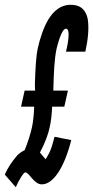

<svg xmlns="http://www.w3.org/2000/svg" viewBox="-59 -763 390 803"><path d="M298 -547C309 -596 314 -646 308 -683C301 -719 280 -744 234 -743C195 -742 166 -718 144 -683C123 -648 108 -602 99 -561C91 -524 89 -469 87 -415C87 -404 87 -394 88 -384H44L29 -317H84C83 -289 80 -255 75 -232C69 -204 57 -166 44 -135C36 -131 21 -122 13 -113C-10 -86 -26 -62 -39 -33L7 20C14 4 20 -8 26 -17C33 -29 42 -42 47 -42C64 -42 82 8 116 8C161 8 208 -55 239 -177L169 -191C160 -155 152 -131 144 -118L132 -97C120 -110 113 -119 108 -125C129 -164 144 -205 149 -232C154 -253 158 -286 159 -317H210L225 -384H164C166 -460 168 -515 178 -561C180 -567 197 -643 217 -643C239 -643 222 -567 217 -547Z"/></svg>

Font: League Gothic Condensed Italic
Style: Regular
Weight: 400
Width: 3
Designer: Tyler Finck
Foundry: The League of Moveable Type
Version: Version 1.001;PS 001.001;hotconv 1.0.56;makeotf.lib2.0.21325